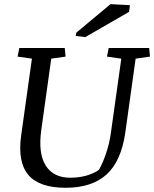

<svg xmlns="http://www.w3.org/2000/svg" viewBox="-20 -891 740 922"><path d="M116.2 -50.8Q64 -112.3 81.5 -239.7L133.3 -609.4L64.5 -619.1L72.8 -660.6H291L294.9 -619.1L226.1 -609.4L178.2 -266.6Q162.6 -153.8 199.7 -95.7Q236.8 -37.6 317.4 -37.6Q397.9 -37.6 454.6 -74.7Q472.7 -105.5 489.3 -154.3Q505.9 -203.1 512.7 -254.4L562.5 -609.4L493.7 -619.1L502 -660.6H696.3L700.2 -619.1L631.3 -609.4L581.5 -252.9Q561.5 -116.2 491.2 -52.7Q420.9 10.7 294.9 10.7Q168.9 10.7 116.2 -50.8ZM346.2 -733.9 510.7 -871.1 604 -866.2 599.6 -834 389.6 -712.9 343.8 -718.3Z"/></svg>

Font: NoticiaText-Italic
Style: Italic
Weight: 400
Italic angle: -8°
Designer: JM Sole
Foundry: JM Sole
Version: Version 1.003